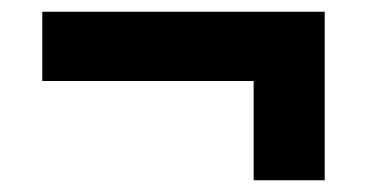

<svg xmlns="http://www.w3.org/2000/svg" viewBox="-20 -385 640 327"><path d="M412 -78V-247H52V-365H533V-78Z"/></svg>

Font: IBM Plex Sans Devanagari
Style: Bold
Weight: 700
Designer: Mike Abbink, Paul van der Laan, Pieter van Rosmalen, Erin McLaughlin
Foundry: Bold Monday
Version: Version 1.1